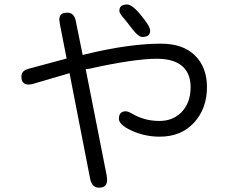

<svg xmlns="http://www.w3.org/2000/svg" viewBox="-20 -786 1040 871"><path d="M557.6 -765.6Q537.1 -765.6 528.3 -756.8Q521.5 -750 521.5 -736.3Q521.5 -727.1 537.1 -708.5Q542 -704.1 575.7 -660.2Q586.9 -645.5 596.2 -635.7Q614.3 -618.2 625 -618.2Q645.5 -618.2 654.3 -627Q661.1 -633.8 661.1 -647.5Q661.1 -666.5 620.1 -716.3Q594.2 -748 575.7 -759.3Q564.9 -765.6 557.6 -765.6ZM368.7 -472.7H377.9Q588.4 -519.5 691.4 -519.5Q773.9 -519.5 812 -481Q844.7 -448.7 844.7 -389.6Q844.7 -318.8 801.8 -275.4Q763.2 -237.3 703.1 -237.3Q636.7 -237.3 582.5 -268.6Q571.8 -274.9 563.7 -278.1Q555.7 -281.2 551.8 -281.2Q535.6 -281.2 527.8 -273.4Q519.5 -265.1 519.5 -247.1Q519.5 -234.4 532.2 -221.7Q546.9 -207 577.1 -193.4Q637.2 -166 704.1 -166Q802.7 -166 860.8 -230.2Q918.9 -294.4 918.9 -390.6Q918.9 -480.5 864.7 -534.2Q810.5 -587.9 710 -587.9Q568.4 -587.9 372.6 -541L355 -536.6L323.2 -693.8Q316.9 -719.7 299.8 -726.1Q293.5 -728.5 285.2 -728.5Q265.6 -728.5 257.3 -720.2Q249 -711.9 249 -695.8L252 -674.8L282.2 -520.5L106.4 -473.1Q85 -466.8 79.1 -451.7Q77.1 -446.3 77.1 -438.5Q77.1 -419.4 85.7 -410.9Q94.2 -402.3 111.8 -402.3L125.5 -404.3L295.4 -454.1L388.7 23.9Q393.1 45.4 403.1 55.4Q413.1 65.4 428.7 65.4Q448.2 65.4 457 56.6Q465.8 47.9 465.8 29.8L463.9 9.8Z"/></svg>

Font: YuPearl-Light
Style: Light
Weight: 300
Designer: Max Yao
Foundry: Max-Everyday
Version: Version 1.011; ttfautohint (v1.8.3)